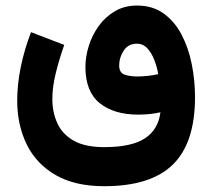

<svg xmlns="http://www.w3.org/2000/svg" viewBox="-20 -450 756 686"><path d="M352.5 215.3Q247.6 215.3 178.5 175.3Q109.4 135.3 75.4 65.9Q41.5 -3.4 41.5 -90.3Q41.5 -148.4 54.2 -210.7Q66.9 -272.9 90.8 -335L209.5 -289.6Q191.4 -237.8 179.2 -188.5Q167 -139.2 167 -96.2Q167 -49.3 184.6 -10.3Q202.1 28.8 242.7 52.2Q283.2 75.7 352.5 75.7Q449.7 75.7 497.6 44.4Q545.4 13.2 553.2 -48.8Q517.1 -40.5 473.6 -40.5Q386.7 -40.5 335.9 -81.8Q285.2 -123 285.2 -210.9Q285.2 -247.1 297.1 -285.6Q309.1 -324.2 332.5 -356.9Q356 -389.6 390.4 -409.9Q424.8 -430.2 469.7 -430.2Q524.9 -430.2 564.2 -402.1Q603.5 -374 628.4 -326.9Q653.3 -279.8 665 -221.4Q676.8 -163.1 676.8 -103Q676.8 60.5 597.7 137.9Q518.6 215.3 352.5 215.3ZM470.2 -176.8Q507.8 -176.8 545.4 -185.1Q541.5 -208.5 532.2 -233.6Q522.9 -258.8 507.3 -276.4Q491.7 -293.9 468.8 -293.9Q438.5 -293.9 422.1 -269.3Q405.8 -244.6 405.8 -216.3Q405.8 -190.4 424.6 -183.6Q443.4 -176.8 470.2 -176.8Z"/></svg>

Font: Vazirmatn RD FD ExtraBold
Style: Regular
Weight: 800
Designer: Saber Rastikerdar
Foundry: Saber Rastikerdar
Version: Version 33.003